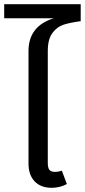

<svg xmlns="http://www.w3.org/2000/svg" viewBox="-40 -884 405 916"><path d="M188 -640V-106Q188 -84 195.5 -74Q203 -64 221 -64Q240 -64 255 -70L279 -6Q246 12 206 12Q155 12 125.5 -18.5Q96 -49 96 -104V-640Q96 -760 217 -797H-20V-864H345V-783Q293 -776 262.5 -766Q232 -756 210 -726.5Q188 -697 188 -640Z"/></svg>

Font: FiraGO
Style: Regular
Weight: 400
Designer: bBox Type
Foundry: bBox Type GmbH
Version: Version 1.001;April 20, 2020;FontCreator 12.0.0.2555 64-bit